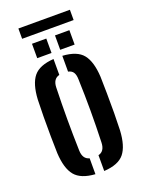

<svg xmlns="http://www.w3.org/2000/svg" viewBox="-153 -884 725 965"><g transform="rotate(-20 209.0 -402.0)"><path d="M41 -157Q40 -195 39.2 -247Q38.5 -299 39 -351.2Q39.5 -403.5 41 -443.5Q45.5 -526 77 -564.5Q108.5 -603 185 -608V-523Q150.5 -514.5 149 -469.5Q146.5 -381.5 146.5 -299.8Q146.5 -218 149 -131Q150.5 -85.5 185 -77V8Q109 3 77.2 -35.5Q45.5 -74 41 -157ZM232 8V-76.5Q266.5 -84.5 268 -131Q271 -219 271 -300.2Q271 -381.5 268 -469.5Q267.5 -493.5 259.2 -506.5Q251 -519.5 232 -523.5V-608Q309.5 -603.5 340.8 -564.5Q372 -525.5 376.5 -443.5Q377.5 -405 378.2 -353.2Q379 -301.5 378.5 -249.2Q378 -197 376.5 -157Q372 -74.5 340.8 -35.5Q309.5 3.5 232 8ZM232.5 -640V-717H309.5V-640ZM109.5 -640V-717H186V-640ZM71.5 -812.5H347V-757.5H71.5Z"/></g></svg>

Font: Big Shoulders Stencil Display
Style: Bold
Weight: 700
Designer: Patric King
Foundry: XO Type Co
Version: Version 1.000